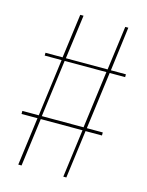

<svg xmlns="http://www.w3.org/2000/svg" viewBox="-103 -727 604 791"><g transform="rotate(15 198.5 -331.0)"><path d="M319 -462 287 -218H355V-205H285L258 0H245L272 -205H94L67 0H53L80 -205H12V-218H82L114 -462H42V-474H115L140 -662H154L129 -474H307L332 -662H345L321 -474H385V-462ZM305 -462H127L95 -218H273Z"/></g></svg>

Font: Fira Sans Compressed Hair
Style: Regular
Weight: 100
Width: 1
Designer: bBox Type GmbH & Carrois Corporate GbR & Edenspiekermann AG
Foundry: bBox Type GmbH & Carrois Corporate GbR & Edenspiekermann AG
Version: Version 4.301